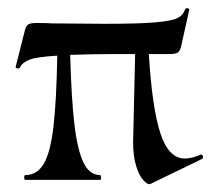

<svg xmlns="http://www.w3.org/2000/svg" viewBox="-20 -446 530 476"><path d="M478 -63Q482 -63 483 -58.5Q484 -54 481 -52L353 10Q347 13 336 1.5Q325 -10 317.5 -34.5Q310 -59 310 -93L315 -312H263Q212 -312 154 -310Q157 -201 164.5 -137.5Q172 -74 187 -43Q202 -12 228 -12Q230 -12 230.5 -6Q231 0 228 0H43Q40 0 40 -6Q40 -12 43 -12Q72 -12 88.5 -40Q105 -68 112.5 -132Q120 -196 122 -308Q71 -305 53 -298Q35 -291 29 -278Q28 -276 23 -276.5Q18 -277 19 -281L42 -372Q45 -383 51 -386Q57 -389 70 -389Q97 -389 110 -388L239 -387Q324 -387 364.5 -390.5Q405 -394 419.5 -401Q434 -408 439 -423Q440 -426 445 -425.5Q450 -425 449 -421L429 -331Q426 -319 420.5 -315.5Q415 -312 401 -312H349Q357 -179 377.5 -116Q398 -53 438 -53Q455 -53 476 -62Z"/></svg>

Font: Cormorant Garamond SemiBold
Style: Regular
Weight: 600
Designer: Christian Thalmann (Catharsis Fonts)
Version: Version 3.000